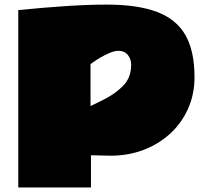

<svg xmlns="http://www.w3.org/2000/svg" viewBox="-20 -822 895 842"><path d="M448.2 -801.8Q584.5 -801.8 669.2 -769.5Q753.9 -737.3 793.5 -667.5Q833 -597.7 833 -483.9Q833 -407.7 804.4 -344.5Q775.9 -281.2 725.6 -235.4Q675.3 -189.5 608.6 -164.3Q542 -139.2 465.8 -139.2Q446.3 -139.2 425.5 -140.1Q404.8 -141.1 378.9 -141.1V0H60.1V-777.8Q173.8 -789.1 270 -795.4Q366.2 -801.8 448.2 -801.8ZM500 -599.1Q482.9 -599.1 461.7 -590.3Q440.4 -581.5 421.1 -570.1Q401.9 -558.6 389.4 -549.8Q377 -541 377 -541V-356.9L434.1 -384.8Q483.4 -409.2 519.3 -445.1Q555.2 -481 555.2 -538.1Q555.2 -562.5 540.8 -580.8Q526.4 -599.1 500 -599.1Z"/></svg>

Font: Rammetto One
Style: Regular
Weight: 400
Designer: Vernon Adams
Foundry: Vernon Adams
Version: Version 1.100; ttfautohint (v1.8.4.7-5d5b)